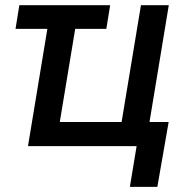

<svg xmlns="http://www.w3.org/2000/svg" viewBox="-20 -561 715 737"><path d="M402.8 -541 388.2 -450.2H39.6L54.2 -541ZM87.4 0 176.8 -541H283.7L209.5 -92.8H446.8L521 -541H627.9L538.6 0ZM478.5 156.2 504.4 0H465.8L481 -92.8H627.4L584 156.2Z"/></svg>

Font: Inter 17pt Medium
Style: Italic
Weight: 500
Italic angle: -9.3988°
Version: Version 4.001;git-66647c0bb